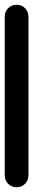

<svg xmlns="http://www.w3.org/2000/svg" viewBox="-20 -790 140 810"><path d="M0 -50H100V-720H0ZM50 -100Q29 -100 14.5 -85.5Q0 -71 0 -50Q0 -29 14.5 -14.5Q29 0 50 0Q71 0 85.5 -14.5Q100 -29 100 -50Q100 -71 85.5 -85.5Q71 -100 50 -100ZM50 -770Q29 -770 14.5 -755.5Q0 -741 0 -720Q0 -699 14.5 -684.5Q29 -670 50 -670Q71 -670 85.5 -684.5Q100 -699 100 -720Q100 -741 85.5 -755.5Q71 -770 50 -770Z"/></svg>

Font: Wavefont SemiBold
Style: Regular
Weight: 600
Version: Version 3.004;gftools[0.9.33]